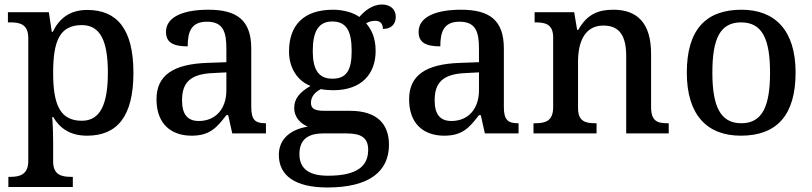

<svg xmlns="http://www.w3.org/2000/svg" viewBox="-20 -590 3591 849"><path d="M17 237H302V192H294C254 192 215 184 215 125V40C215 13 214 -34 211 -73H215C244 -23 290 10 365 10C498 10 570 -75 570 -268C570 -461 498 -546 366 -546C288 -546 242 -508 213 -449H209L196 -536H15V-491H27C69 -491 105 -482 105 -422V122C105 183 66 192 26 192H17ZM342 -56C244 -56 215 -130 215 -268C215 -409 244 -479 342 -479C424 -479 457 -408 457 -269C457 -130 424 -56 342 -56Z M827 10C908 10 939 -26 981 -81H989L1007 0H1156V-45H1153C1108 -45 1091 -61 1091 -117V-375C1091 -501 1028 -547 901 -547C798 -547 714 -519 714 -449C714 -402 746 -385 810 -385C810 -449 825 -494 895 -494C969 -494 981 -446 981 -373V-315L898 -312C746 -307 672 -257 672 -151C672 -41 738 10 827 10ZM859 -55C808 -55 785 -86 785 -146C785 -223 819 -263 923 -267L981 -270V-191C981 -108 933 -55 859 -55Z M1428 239C1614 239 1700 167 1700 50C1700 -38 1651 -100 1528 -100H1414C1366 -100 1355 -113 1355 -136C1355 -164 1375 -184 1399 -196C1412 -193 1437 -191 1453 -191C1580 -191 1641 -264 1641 -365C1641 -422 1623 -459 1599 -487C1611 -494 1623 -498 1640 -498C1665 -498 1673 -481 1673 -462C1714 -462 1730 -487 1730 -516C1730 -545 1710 -570 1669 -570C1624 -570 1590 -539 1569 -515C1547 -532 1502 -547 1453 -547C1321 -547 1258 -477 1258 -362C1258 -291 1294 -233 1353 -210C1305 -182 1281 -154 1281 -113C1281 -69 1311 -43 1341 -30C1271 -19 1213 20 1213 95C1213 186 1284 239 1428 239ZM1450 -242C1388 -242 1363 -283 1363 -364C1363 -449 1387 -495 1449 -495C1513 -495 1535 -451 1535 -365C1535 -282 1514 -242 1450 -242ZM1430 187C1335 187 1304 147 1304 91C1304 16 1357 0 1409 0H1512C1574 0 1608 17 1608 72C1608 140 1566 187 1430 187Z M1944 10C2025 10 2056 -26 2098 -81H2106L2124 0H2273V-45H2270C2225 -45 2208 -61 2208 -117V-375C2208 -501 2145 -547 2018 -547C1915 -547 1831 -519 1831 -449C1831 -402 1863 -385 1927 -385C1927 -449 1942 -494 2012 -494C2086 -494 2098 -446 2098 -373V-315L2015 -312C1863 -307 1789 -257 1789 -151C1789 -41 1855 10 1944 10ZM1976 -55C1925 -55 1902 -86 1902 -146C1902 -223 1936 -263 2040 -267L2098 -270V-191C2098 -108 2050 -55 1976 -55Z M2339 0H2618V-45H2613C2569 -45 2536 -53 2536 -112V-317C2536 -402 2564 -477 2648 -477C2723 -477 2749 -427 2749 -341V0H2937V-45H2932C2887 -45 2859 -54 2859 -117V-352C2859 -488 2798 -547 2692 -547C2625 -547 2576 -527 2537 -458H2532L2519 -536H2344V-491H2349C2393 -491 2426 -482 2426 -424V-116C2426 -54 2391 -45 2346 -45H2339Z M3256 10C3415 10 3498 -81 3498 -269C3498 -456 3407 -547 3259 -547C3099 -547 3017 -456 3017 -269C3017 -81 3107 10 3256 10ZM3258 -45C3164 -45 3130 -122 3130 -269C3130 -417 3163 -491 3257 -491C3351 -491 3385 -417 3385 -269C3385 -122 3352 -45 3258 -45Z"/></svg>

Font: Noto Serif Georgian Medium
Style: Regular
Weight: 500
Designer: Monotype Design Team, Akaki Razmadze
Foundry: Google LLC
Version: Version 2.003